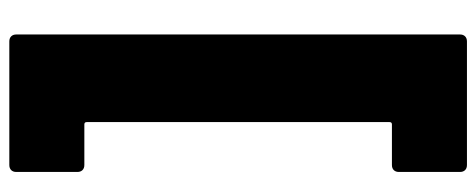

<svg xmlns="http://www.w3.org/2000/svg" viewBox="-325 -533 1022 412"><g transform="rotate(90 186.0 -327.0)"><path d="M69 -818H334Q341 -818 345 -814Q349 -810 349 -803V-672Q349 -665 345 -661Q341 -657 334 -657H247Q242 -657 242 -652V-2Q242 3 247 3H334Q341 3 345 7Q349 11 349 18V149Q349 156 345 160Q341 164 334 164H69Q62 164 58 160Q54 156 54 149V-803Q54 -810 58 -814Q62 -818 69 -818Z"/></g></svg>

Font: Barlow Black
Style: Regular
Weight: 900
Designer: Jeremy Tribby
Foundry: Tribby Type
Version: Version 1.422